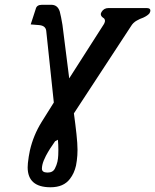

<svg xmlns="http://www.w3.org/2000/svg" viewBox="-20 -501 649 803"><path d="M191.4 282.2Q95.7 282.2 95.7 198.7Q95.7 190.4 96.7 180.7Q99.6 153.8 105 128.4Q119.6 64.5 154.3 8.8Q180.7 -34.2 205.1 -72.3L173.3 -372.6Q170.4 -393.6 144 -396L108.4 -398.9L129.4 -463.4Q133.3 -481 155.8 -481H194.3Q221.2 -481 230 -452.6Q235.4 -432.1 241.2 -397L269.5 -173.3L414.1 -399.4Q417 -403.8 418.5 -409.7Q419.4 -413.1 418.9 -416Q417.5 -423.8 411.1 -426.8Q399.9 -434.6 401.9 -444.8Q402.3 -446.8 404.8 -451.2Q414.6 -467.3 433.6 -467.3H593.3Q608.9 -467.3 608.9 -457Q608.9 -455.1 608.4 -453.1Q607.9 -450.7 605.5 -445.8Q598.1 -436 579.1 -427.2Q564.9 -422.4 552.2 -415Q536.6 -406.7 527.3 -390.6L289.1 -26.9Q295.4 19 299.8 59.6Q304.2 100.1 304.2 125.5Q304.2 148.9 301.3 170.4Q299.8 181.2 297.9 191.4Q290.5 224.1 272.5 247.1Q246.1 282.2 191.4 282.2ZM177.7 220.7H179.2Q201.7 220.7 210 203.1Q216.8 189.9 220.2 175.3Q223.1 161.6 223.6 147.5Q224.1 136.7 224.1 126.5Q224.1 104.5 222.2 83.5L210.4 89.8Q188 120.6 171.9 150.9Q161.1 171.4 157.2 188.5Q155.3 197.3 155.3 204.6Q155.3 220.2 177.7 220.7Z"/></svg>

Font: Caudex
Style: Bold
Weight: 700
Italic angle: -13°
Version: Version 1.04